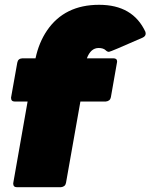

<svg xmlns="http://www.w3.org/2000/svg" viewBox="-20 -780 627 800"><path d="M234 0H50Q35 0 35 -16L95 -357H41Q26 -357 26 -373L52 -519Q55 -536 73 -537H128Q142 -603 176 -653Q249 -760 393 -760Q534 -760 586 -647Q587 -644 587 -640Q587 -629 574 -623Q440 -564 434 -564Q427 -564 421 -570Q411 -580 391 -580Q358 -580 342 -537H453Q468 -537 468 -523Q468 -520 442 -375Q439 -359 421 -357H315L255 -18Q252 -2 234 0Z"/></svg>

Font: YamahaIndonesia935. App Black
Style: Italic
Weight: 900
Italic angle: -10°
Designer: Dalton Maag Ltd
Foundry: Dalton Maag Ltd
Version: Version 1.002; January 01, 2024; Regular/Italic